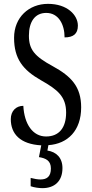

<svg xmlns="http://www.w3.org/2000/svg" viewBox="-20 -744 475 996"><path d="M200 232C262 232 304 197 304 128C304 74 272 44 226 37L231 9C332 2 401 -67 401 -187C401 -294 350 -348 253 -401C159 -452 130 -487 130 -559C130 -631 161 -677 220 -677C284 -677 315 -617 315 -550C360 -550 384 -568 384 -611C384 -666 329 -724 229 -724C130 -724 53 -654 53 -548C53 -439 99 -381 192 -328C279 -279 323 -243 323 -160C323 -81 286 -36 219 -36C150 -36 106 -100 101 -195C63 -195 36 -168 36 -126C36 -49 85 4 194 10L182 71C219 77 244 90 244 130C244 172 223 187 190 187C176 187 158 184 139 179V222C158 229 184 232 200 232Z"/></svg>

Font: Noto Serif Tamil ExtraCondensed
Style: Italic
Weight: 400
Width: 2
Italic angle: -12°
Designer: Indian Type Foundry, Tom Grace, and the Monotype Design Team
Foundry: Monotype Imaging Inc.
Version: Version 2.003